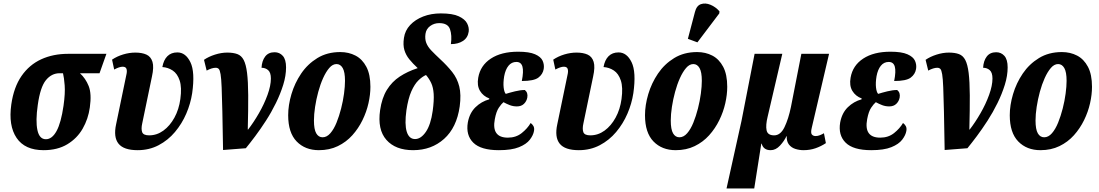

<svg xmlns="http://www.w3.org/2000/svg" viewBox="-20 -841 6226 1088"><path d="M227 10Q121 10 74 -59.5Q27 -129 44 -249Q58 -347 102 -410.5Q146 -474 213.5 -505Q281 -536 366 -536H583L544 -426H433Q465 -397 482.5 -353.5Q500 -310 489 -232Q480 -167 448.5 -112Q417 -57 361.5 -23.5Q306 10 227 10ZM240 -52Q275 -52 300.5 -98.5Q326 -145 340 -242Q350 -313 346.5 -357.5Q343 -402 337 -426H318Q272 -426 240 -386.5Q208 -347 194 -246Q181 -156 192 -104Q203 -52 240 -52Z M760 10Q681 10 651.5 -27Q622 -64 638 -137L696 -417Q701 -437 697 -450Q693 -463 675 -463Q657 -463 627 -447L615 -503Q643 -522 678 -532.5Q713 -543 747 -543Q785 -543 810 -531.5Q835 -520 844 -490.5Q853 -461 841 -407L786 -142Q779 -111 785.5 -92.5Q792 -74 825 -74Q869 -74 906 -101Q943 -128 968.5 -174.5Q994 -221 1002 -280Q1011 -346 998 -385Q985 -424 958.5 -441.5Q932 -459 900 -461Q907 -501 928.5 -522.5Q950 -544 985 -544Q1032 -544 1059 -488.5Q1086 -433 1069 -313Q1060 -254 1035.5 -197Q1011 -140 971.5 -93Q932 -46 878.5 -18Q825 10 760 10Z M1136 -502Q1162 -520 1198 -531.5Q1234 -543 1268 -543Q1302 -543 1325 -534.5Q1348 -526 1361 -501Q1374 -476 1380 -428Q1386 -380 1386.5 -301.5Q1387 -223 1384 -107H1386Q1417 -147 1447 -199Q1477 -251 1496 -303.5Q1515 -356 1515 -396Q1515 -430 1499.5 -443.5Q1484 -457 1462 -457Q1464 -496 1482.5 -520.5Q1501 -545 1536 -545Q1564 -545 1582.5 -524.5Q1601 -504 1601 -459Q1601 -412 1585 -360.5Q1569 -309 1543.5 -257Q1518 -205 1487 -157Q1456 -109 1426 -69Q1396 -29 1373 -1L1244 9Q1242 -123 1240 -209Q1238 -295 1236 -345.5Q1234 -396 1230 -420Q1226 -444 1219.5 -450.5Q1213 -457 1202 -457Q1181 -457 1151 -441Z M1787 10Q1709 10 1661 -39.5Q1613 -89 1613 -188Q1613 -245 1631.5 -307.5Q1650 -370 1686.5 -424Q1723 -478 1778.5 -512Q1834 -546 1908 -546Q1956 -546 1994.5 -526Q2033 -506 2056 -462.5Q2079 -419 2079 -349Q2079 -305 2068 -256Q2057 -207 2034 -160Q2011 -113 1976.5 -74.5Q1942 -36 1894.5 -13Q1847 10 1787 10ZM1808 -63Q1832 -63 1852 -86Q1872 -109 1887 -146Q1902 -183 1913 -226Q1924 -269 1929.5 -310.5Q1935 -352 1935 -383Q1935 -433 1922 -455.5Q1909 -478 1887 -478Q1865 -478 1846 -456Q1827 -434 1811 -398.5Q1795 -363 1783.5 -320.5Q1772 -278 1765.5 -235.5Q1759 -193 1759 -158Q1759 -108 1772 -85.5Q1785 -63 1808 -63Z M2321 10Q2221 10 2169.5 -48.5Q2118 -107 2134 -217Q2144 -286 2172.5 -332Q2201 -378 2245 -407Q2289 -436 2347 -455Q2319 -481 2299.5 -505Q2280 -529 2271.5 -557.5Q2263 -586 2269 -626Q2275 -668 2304 -699Q2333 -730 2378 -747.5Q2423 -765 2478 -765Q2545 -765 2580 -748.5Q2615 -732 2627 -708.5Q2639 -685 2636 -662Q2631 -627 2603.5 -609Q2576 -591 2535 -591Q2542 -641 2530 -675.5Q2518 -710 2469 -710Q2440 -710 2417.5 -693.5Q2395 -677 2391 -649Q2387 -620 2395.5 -598Q2404 -576 2424 -555Q2444 -534 2475 -505Q2514 -469 2542.5 -433Q2571 -397 2582.5 -351Q2594 -305 2585 -238Q2568 -118 2496.5 -54Q2425 10 2321 10ZM2332 -53Q2365 -53 2393 -93.5Q2421 -134 2432 -213Q2440 -272 2437.5 -309Q2435 -346 2423.5 -370.5Q2412 -395 2394 -416Q2373 -407 2351 -385.5Q2329 -364 2311 -323.5Q2293 -283 2283 -216Q2272 -136 2285 -94.5Q2298 -53 2332 -53Z M2807 10Q2705 10 2662 -32.5Q2619 -75 2631 -147Q2641 -201 2674.5 -233.5Q2708 -266 2752 -278L2753 -283Q2718 -296 2700 -326Q2682 -356 2690 -401Q2702 -470 2761.5 -509Q2821 -548 2916 -548Q2979 -548 3012 -533.5Q3045 -519 3055 -496.5Q3065 -474 3061 -450Q3056 -420 3030.5 -401Q3005 -382 2937 -382Q2948 -437 2940.5 -463.5Q2933 -490 2906 -490Q2879 -490 2861.5 -468.5Q2844 -447 2837 -409Q2831 -372 2834 -345.5Q2837 -319 2846 -309Q2868 -316 2898.5 -323.5Q2929 -331 2954 -331Q2973 -316 2968 -288Q2964 -267 2949 -252.5Q2934 -238 2909 -238Q2888 -238 2869.5 -245Q2851 -252 2833 -262Q2821 -252 2806.5 -230.5Q2792 -209 2784 -166Q2764 -61 2858 -61Q2904 -61 2936.5 -87Q2969 -113 2987 -144Q2996 -138 3002.5 -127Q3009 -116 3006 -99Q3002 -75 2982.5 -49.5Q2963 -24 2921 -7Q2879 10 2807 10Z M3260 10Q3181 10 3151.5 -27Q3122 -64 3138 -137L3196 -417Q3201 -437 3197 -450Q3193 -463 3175 -463Q3157 -463 3127 -447L3115 -503Q3143 -522 3178 -532.5Q3213 -543 3247 -543Q3285 -543 3310 -531.5Q3335 -520 3344 -490.5Q3353 -461 3341 -407L3286 -142Q3279 -111 3285.5 -92.5Q3292 -74 3325 -74Q3369 -74 3406 -101Q3443 -128 3468.5 -174.5Q3494 -221 3502 -280Q3511 -346 3498 -385Q3485 -424 3458.5 -441.5Q3432 -459 3400 -461Q3407 -501 3428.5 -522.5Q3450 -544 3485 -544Q3532 -544 3559 -488.5Q3586 -433 3569 -313Q3560 -254 3535.5 -197Q3511 -140 3471.5 -93Q3432 -46 3378.5 -18Q3325 10 3260 10Z M3809 10Q3731 10 3683 -39.5Q3635 -89 3635 -188Q3635 -245 3653.5 -307.5Q3672 -370 3708.5 -424Q3745 -478 3800.5 -512Q3856 -546 3930 -546Q3978 -546 4016.5 -526Q4055 -506 4078 -462.5Q4101 -419 4101 -349Q4101 -305 4090 -256Q4079 -207 4056 -160Q4033 -113 3998.5 -74.5Q3964 -36 3916.5 -13Q3869 10 3809 10ZM3830 -63Q3854 -63 3874 -86Q3894 -109 3909 -146Q3924 -183 3935 -226Q3946 -269 3951.5 -310.5Q3957 -352 3957 -383Q3957 -433 3944 -455.5Q3931 -478 3909 -478Q3887 -478 3868 -456Q3849 -434 3833 -398.5Q3817 -363 3805.5 -320.5Q3794 -278 3787.5 -235.5Q3781 -193 3781 -158Q3781 -108 3794 -85.5Q3807 -63 3830 -63ZM3932 -601 3878 -621 3918 -773Q3927 -809 3952 -817.5Q3977 -826 4006 -814Q4035 -802 4057 -777L4056 -765Z M4097 227 4182 -157 4256 -536H4413L4330 -180Q4318 -131 4324 -102.5Q4330 -74 4367 -74Q4403 -74 4425.5 -120.5Q4448 -167 4462 -235L4521 -536H4678L4580 -117Q4573 -88 4580.5 -79Q4588 -70 4602 -70Q4614 -70 4626.5 -75Q4639 -80 4649 -86L4660 -30Q4633 -12 4601.5 -1Q4570 10 4533 10Q4510 10 4487.5 3Q4465 -4 4451 -21.5Q4437 -39 4438 -70H4437Q4424 -42 4400 -16Q4376 10 4347 10Q4306 10 4296 -27H4294L4254 227Z M4917 10Q4815 10 4772 -32.5Q4729 -75 4741 -147Q4751 -201 4784.5 -233.5Q4818 -266 4862 -278L4863 -283Q4828 -296 4810 -326Q4792 -356 4800 -401Q4812 -470 4871.5 -509Q4931 -548 5026 -548Q5089 -548 5122 -533.5Q5155 -519 5165 -496.5Q5175 -474 5171 -450Q5166 -420 5140.5 -401Q5115 -382 5047 -382Q5058 -437 5050.5 -463.5Q5043 -490 5016 -490Q4989 -490 4971.5 -468.5Q4954 -447 4947 -409Q4941 -372 4944 -345.5Q4947 -319 4956 -309Q4978 -316 5008.5 -323.5Q5039 -331 5064 -331Q5083 -316 5078 -288Q5074 -267 5059 -252.5Q5044 -238 5019 -238Q4998 -238 4979.5 -245Q4961 -252 4943 -262Q4931 -252 4916.5 -230.5Q4902 -209 4894 -166Q4874 -61 4968 -61Q5014 -61 5046.5 -87Q5079 -113 5097 -144Q5106 -138 5112.5 -127Q5119 -116 5116 -99Q5112 -75 5092.5 -49.5Q5073 -24 5031 -7Q4989 10 4917 10Z M5225 -502Q5251 -520 5287 -531.5Q5323 -543 5357 -543Q5391 -543 5414 -534.5Q5437 -526 5450 -501Q5463 -476 5469 -428Q5475 -380 5475.5 -301.5Q5476 -223 5473 -107H5475Q5506 -147 5536 -199Q5566 -251 5585 -303.5Q5604 -356 5604 -396Q5604 -430 5588.5 -443.5Q5573 -457 5551 -457Q5553 -496 5571.5 -520.5Q5590 -545 5625 -545Q5653 -545 5671.5 -524.5Q5690 -504 5690 -459Q5690 -412 5674 -360.5Q5658 -309 5632.5 -257Q5607 -205 5576 -157Q5545 -109 5515 -69Q5485 -29 5462 -1L5333 9Q5331 -123 5329 -209Q5327 -295 5325 -345.5Q5323 -396 5319 -420Q5315 -444 5308.5 -450.5Q5302 -457 5291 -457Q5270 -457 5240 -441Z M5876 10Q5798 10 5750 -39.5Q5702 -89 5702 -188Q5702 -245 5720.5 -307.5Q5739 -370 5775.5 -424Q5812 -478 5867.5 -512Q5923 -546 5997 -546Q6045 -546 6083.5 -526Q6122 -506 6145 -462.5Q6168 -419 6168 -349Q6168 -305 6157 -256Q6146 -207 6123 -160Q6100 -113 6065.5 -74.5Q6031 -36 5983.5 -13Q5936 10 5876 10ZM5897 -63Q5921 -63 5941 -86Q5961 -109 5976 -146Q5991 -183 6002 -226Q6013 -269 6018.5 -310.5Q6024 -352 6024 -383Q6024 -433 6011 -455.5Q5998 -478 5976 -478Q5954 -478 5935 -456Q5916 -434 5900 -398.5Q5884 -363 5872.5 -320.5Q5861 -278 5854.5 -235.5Q5848 -193 5848 -158Q5848 -108 5861 -85.5Q5874 -63 5897 -63Z"/></svg>

Font: Noto Serif ExtraCondensed ExtraBold
Style: Italic
Weight: 800
Width: 2
Italic angle: -12°
Designer: Monotype Design Team
Foundry: Monotype Imaging Inc.
Version: Version 2.013